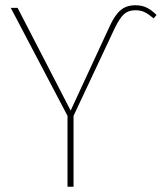

<svg xmlns="http://www.w3.org/2000/svg" viewBox="-20 -711 616 731"><path d="M237 -270 21 -681H47L249 -290L399 -614Q418 -655 440 -673Q462 -691 495 -691Q521 -691 539.5 -681.5Q558 -672 576 -654L565 -641Q546 -657 531 -664.5Q516 -672 495 -672Q469 -672 452.5 -657.5Q436 -643 417 -604L260 -270V0H237Z"/></svg>

Font: Fira Sans Thin
Style: Regular
Weight: 100
Designer: bBox Type GmbH & Carrois Corporate GbR & Edenspiekermann AG
Foundry: bBox Type GmbH & Carrois Corporate GbR & Edenspiekermann AG
Version: Version 4.301